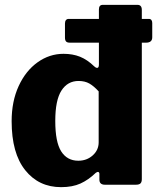

<svg xmlns="http://www.w3.org/2000/svg" viewBox="-20 -762 663 792"><path d="M608 -667V-608Q608 -586 582 -586H565V-23Q565 -11 559.5 -5.5Q554 0 540 0H413Q390 0 390 -21V-45Q390 -49 388 -51Q386 -53 384 -53Q381 -53 375 -49Q345 -20 312 -5Q279 10 232 10Q140 10 84 -60Q28 -130 28 -262Q28 -344 57 -407Q86 -470 135 -505Q184 -540 242 -540Q280 -540 310 -528Q340 -516 369 -488Q375 -482 381 -482Q388 -482 388 -496V-586H268Q257 -586 252.5 -591Q248 -596 248 -607V-665Q248 -674 252 -679Q256 -684 263 -684H388V-723Q388 -742 404 -742H547Q565 -742 565 -721V-684H594Q601 -684 604.5 -679.5Q608 -675 608 -667ZM387 -385Q367 -407 348.5 -417.5Q330 -428 304 -428Q259 -428 233.5 -388.5Q208 -349 208 -263Q208 -176 232.5 -137.5Q257 -99 303 -99Q338 -99 362.5 -121Q387 -143 387 -175Z"/></svg>

Font: Libre Franklin ExtraBold
Style: Regular
Weight: 800
Designer: Pablo Impallari, Rodrigo Fuenzalida
Foundry: Impallari Type
Version: Version 1.002; ttfautohint (v1.5)